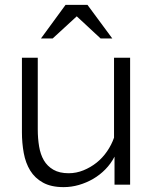

<svg xmlns="http://www.w3.org/2000/svg" viewBox="-20 -758 633 788"><path d="M450 0V-115Q435 -86 412.5 -63Q390 -40 362.5 -24Q335 -8 304 1Q273 10 241 10Q190 10 156.5 -8.5Q123 -27 104 -58Q85 -89 77.5 -130Q70 -171 70 -215V-521H135V-227Q135 -190 140.5 -157Q146 -124 160 -100Q174 -76 199 -61.5Q224 -47 262 -47Q293 -47 322.5 -59Q352 -71 376.5 -90.5Q401 -110 419.5 -137Q438 -164 448 -193V-521H514V0ZM249 -738H339L441 -600H393L295 -691L196 -600H148Z"/></svg>

Font: Rising Sun Light
Style: Regular
Weight: 300
Designer: Matt McInerney, Pablo Impallari, Rodrigo Fuenzalida (Raleway font), Stephen Hutchings (Greek), Cristiano Sobral (main ch
Foundry: The Rising Sun Project Authors
Version: Version 4.327; ttfautohint (v1.8.4.7-5d5b-dirty)